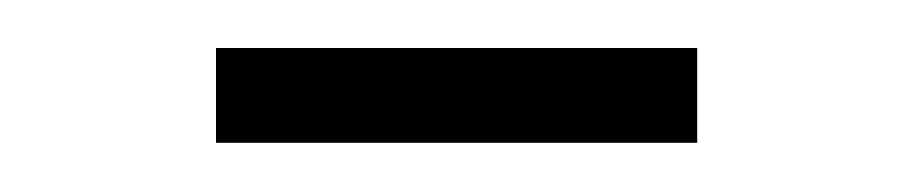

<svg xmlns="http://www.w3.org/2000/svg" viewBox="-20 -320 380 80"><path d="M70 -260.5V-300H270.5V-260.5Z"/></svg>

Font: Encode Sans Condensed Condensed ExtraLight
Style: Regular
Weight: 200
Width: 3
Designer: Multiple Designers
Foundry: Impallari Type
Version: Version 3.000; ttfautohint (v1.8.3) -l 8 -r 50 -G 200 -x 14 